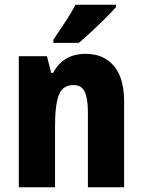

<svg xmlns="http://www.w3.org/2000/svg" viewBox="-20 -786 599 806"><path d="M340 -560Q415 -560 458 -509.5Q501 -459 501 -360V0H349V-315Q349 -371 336 -400Q323 -429 289 -429Q244 -429 227.5 -388.5Q211 -348 211 -256V0H59V-550H177L195 -480H203Q245 -560 340 -560ZM467 -756Q451 -738 423.5 -710.5Q396 -683 366 -655Q336 -627 311 -606H204V-619Q229 -656 254 -694Q279 -732 297 -766H467Z"/></svg>

Font: Noto Sans Devanagari Condensed ExtraBold
Style: Regular
Weight: 800
Width: 3
Designer: Jelle Bosma - Monotype Design Team
Foundry: Monotype Imaging Inc.
Version: Version 2.004; ttfautohint (v1.8.4.7-5d5b)